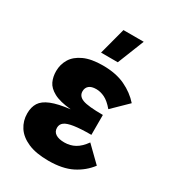

<svg xmlns="http://www.w3.org/2000/svg" viewBox="-179 -822 854 944"><g transform="rotate(30 247.5 -350.5)"><path d="M462 -78Q428 -33 375.5 -6.5Q323 20 243 20Q172 20 126.5 0Q81 -20 59 -54Q37 -88 37 -130Q37 -166 52.5 -190.5Q68 -215 106.5 -230.5Q145 -246 212 -254Q148 -260 114 -278.5Q80 -297 68 -323Q56 -349 56 -381Q56 -419 75 -450.5Q94 -482 135.5 -501Q177 -520 242 -520Q317 -520 369.5 -495Q422 -470 457 -430L372 -347Q345 -379 320.5 -391Q296 -403 272 -403Q245 -403 231.5 -391.5Q218 -380 218 -360Q218 -332 248.5 -320.5Q279 -309 363 -309V-196Q302 -196 266 -190.5Q230 -185 214.5 -173.5Q199 -162 199 -142Q199 -120 216.5 -108.5Q234 -97 266 -97Q299 -97 326 -112Q353 -127 377 -161ZM242 -721H357L297 -570H202Z"/></g></svg>

Font: Moderustic
Style: Bold
Weight: 700
Designer: Tural Alisoy
Foundry: TAFT Foundry
Version: Version 2.120